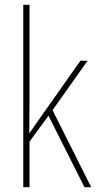

<svg xmlns="http://www.w3.org/2000/svg" viewBox="-20 -780 403 800"><path d="M103 -368Q103 -329 102.5 -295.5Q102 -262 102 -224Q114 -241 122 -253Q130 -265 141 -280L315 -527H345L199 -321L360 0H332L182 -298L103 -190V0H77V-760H103Z"/></svg>

Font: Noto Sans Lao Looped Condensed Thin
Style: Regular
Weight: 100
Width: 3
Designer: Mark Frömberg, Ben Mitchell
Foundry: The Fontpad Ltd
Version: Version 1.002; ttfautohint (v1.8.4.7-5d5b)